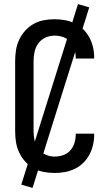

<svg xmlns="http://www.w3.org/2000/svg" viewBox="-20 -837 540 938"><path d="M247 8Q220 8 193.5 3Q167 -2 144 -15Q121 -28 103 -48Q85 -68 73.5 -92.5Q62 -117 58 -143.5Q54 -170 54 -196V-539Q54 -565 58 -591.5Q62 -618 73.5 -642.5Q85 -667 103 -687Q121 -707 144 -720Q167 -733 193.5 -738Q220 -743 247 -743Q272 -743 297 -738.5Q322 -734 345 -723Q368 -712 386 -694.5Q404 -677 416 -655Q428 -633 434 -608Q440 -583 440 -558V-551H350V-555Q350 -576 343.5 -597Q337 -618 323 -633.5Q309 -649 288.5 -656Q268 -663 247 -663Q224 -663 202.5 -653.5Q181 -644 167.5 -625.5Q154 -607 149 -584.5Q144 -562 144 -539V-196Q144 -173 149 -150.5Q154 -128 167.5 -109.5Q181 -91 202.5 -81.5Q224 -72 247 -72Q268 -72 288.5 -79Q309 -86 323 -101.5Q337 -117 343.5 -138Q350 -159 350 -180V-184H440V-177Q440 -152 434 -127Q428 -102 416 -80Q404 -58 386 -40.5Q368 -23 345 -12Q322 -1 297 3.5Q272 8 247 8ZM139 81 84 65 361 -817 416 -801 297 -423Z"/></svg>

Font: Iosevka Medium
Style: Regular
Weight: 500
Monospace: yes
Designer: Belleve Invis
Foundry: Belleve Invis
Version: Version 32.5.0; ttfautohint (v1.8.4)